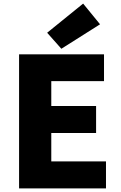

<svg xmlns="http://www.w3.org/2000/svg" viewBox="-20 -1047 670 1067"><path d="M86 0V-745H558V-596H265V-458H514V-308H265V-150H569V0ZM321 -776 242 -865 442 -1027 536 -912Z"/></svg>

Font: Noto Sans SC Thin Black
Style: Regular
Weight: 900
Version: Version 2.004-H2;hotconv 1.0.118;makeotfexe 2.5.65603